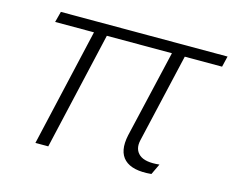

<svg xmlns="http://www.w3.org/2000/svg" viewBox="-77 -610 879 721"><g transform="rotate(15 362.5 -249.5)"><path d="M112 0 217 -458H66L77 -500H725L715 -458H570L490 -111Q482 -75 505 -55.5Q528 -36 583 -42L563 0Q490 7 458.5 -23Q427 -53 441 -118L520 -458H267L162 0Z"/></g></svg>

Font: Work Sans Light
Style: Italic
Weight: 300
Italic angle: -13°
Designer: Wei Huang
Foundry: Wei Huang
Version: Version 2.010; ttfautohint (v1.8.3)